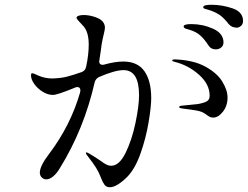

<svg xmlns="http://www.w3.org/2000/svg" viewBox="-20 -799 1040 805"><path d="M999 -711Q999 -698 990.5 -690.5Q982 -683 973 -683Q951 -683 938 -699Q921 -721 905.5 -733Q890 -745 863 -755Q855 -758 848 -759.5Q841 -761 836.5 -763Q832 -765 832 -769Q832 -779 867 -779Q911 -779 955 -764Q999 -749 999 -711ZM614 -388Q614 -352 603 -286Q592 -220 569 -155Q546 -90 512 -56Q494 -38 475 -26Q456 -14 441 -14Q426 -14 418.5 -24Q411 -34 406 -47Q401 -60 399 -64Q388 -93 351 -140Q340 -153 340 -158Q340 -160 343 -160Q348 -160 382 -138L400 -126Q416 -114 426 -109Q436 -104 446 -104Q480 -104 506.5 -158Q533 -212 548 -283.5Q563 -355 563 -400Q563 -505 498 -505Q462 -505 395 -476Q381 -469 377 -454Q332 -257 231 -94Q218 -72 203 -59.5Q188 -47 174 -47Q163 -47 155 -55Q147 -63 147 -75Q147 -103 186 -154Q276 -273 316 -412Q317 -415 317 -420Q317 -434 304 -434Q299 -434 293 -431Q220 -401 202 -401Q181 -401 159.5 -414Q138 -427 124 -446.5Q110 -466 110 -483Q110 -492 115 -492Q119 -492 127.5 -488Q136 -484 141 -482Q169 -470 199 -470Q235 -471 260.5 -477.5Q286 -484 323 -497Q338 -503 341 -519Q352 -569 352 -612Q352 -663 331 -688Q324 -696 312.5 -708Q301 -720 301 -724Q301 -730 309.5 -733Q318 -736 331 -736Q350 -736 371 -730Q392 -724 404 -715Q420 -702 420 -683Q420 -675 414 -651Q409 -631 406 -612Q405 -604 403 -589Q401 -574 397 -549L396 -542Q396 -533 401.5 -529.5Q407 -526 416 -528Q462 -541 497 -541Q557 -541 585.5 -500.5Q614 -460 614 -388ZM750 -688Q750 -698 782 -698Q830 -698 873.5 -678.5Q917 -659 917 -621Q917 -608 907.5 -600Q898 -592 885 -592Q864 -592 853 -610Q837 -635 819.5 -650.5Q802 -666 775 -674Q772 -675 764.5 -677Q757 -679 753.5 -681.5Q750 -684 750 -688ZM934 -390Q934 -355 914.5 -330.5Q895 -306 874 -306Q862 -306 852 -313.5Q842 -321 840 -322Q826 -332 802 -336Q778 -340 745 -344Q731 -346 731 -350Q731 -355 743 -356Q808 -363 811 -363Q838 -368 848.5 -375Q859 -382 859 -398Q859 -446 814 -486Q769 -526 711 -540Q702 -542 702 -546Q702 -550 714 -550Q791 -547 840.5 -520Q890 -493 912 -457Q934 -421 934 -390Z"/></svg>

Font: Shippori Mincho B1
Style: Regular
Weight: 400
Designer: FONTDASU
Foundry: FONTDASU / Google Inc. / but / Adobe
Version: Version 3.110; ttfautohint (v1.8.3)